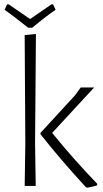

<svg xmlns="http://www.w3.org/2000/svg" viewBox="-20 -859 478 887"><path d="M225 -839 237 -814Q194 -785 129 -731H110Q37 -789 1 -814L13 -839H20Q69 -806 119 -771Q143 -788 218 -839ZM146 -702 142 -198 145 0H94L97 -195L94 -697ZM415 -455 221 -245Q319 -124 429 -10V-3Q421 1 384 8L377 6Q260 -121 167 -239V-245L326 -418L353 -455Z"/></svg>

Font: Alegreya Sans SC Light
Style: Regular
Weight: 300
Designer: Juan Pablo del Peral
Foundry: Huerta Tipografica
Version: Version 2.007